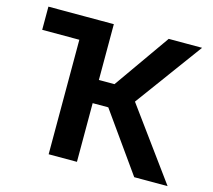

<svg xmlns="http://www.w3.org/2000/svg" viewBox="-104 -854 1089 980"><g transform="rotate(15 441.0 -364.0)"><path d="M303.2 -727.5V-605H35.2V-727.5ZM231.4 0V-727.5H380.9V-432.6H463.4L670.9 -727.5H847.2L587.4 -373.5L859.9 0H683.6L463.4 -310.1H380.9V0Z"/></g></svg>

Font: Inter 16pt
Style: Bold
Weight: 700
Version: Version 4.001;git-66647c0bb